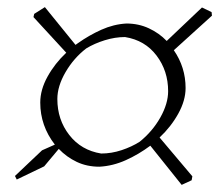

<svg xmlns="http://www.w3.org/2000/svg" viewBox="-20 -579 615 539"><path d="M27 -75 22 -85 98 -157 134 -173Q93 -226 93 -291Q93 -327 113.5 -364Q134 -401 166 -431L74 -531L76 -540L106 -559L192 -453Q196 -456 199 -458Q230 -480 264.5 -495.5Q299 -511 335 -513Q369 -513 398 -499.5Q427 -486 448 -464L547 -558L574 -545L575 -535L468 -438Q501 -390 501 -332Q501 -297 480.5 -260Q460 -223 428 -193L520 -84L518 -73L490 -60L402 -170Q370 -146 333.5 -129.5Q297 -113 259 -111Q224 -111 195.5 -124.5Q167 -138 145 -161L104 -112ZM264 -148Q293 -148 321.5 -157.5Q350 -167 372 -181Q408 -210 430 -249Q452 -288 452 -323Q452 -380 419.5 -423Q387 -466 331 -475Q303 -475 274 -466Q245 -457 222 -443Q187 -416 164 -376.5Q141 -337 141 -301Q141 -243 174.5 -200Q208 -157 264 -148Z"/></svg>

Font: Labrada Lght
Style: Italic
Weight: 300
Italic angle: -7°
Designer: Mercedes Jáuregui
Foundry: Omnibus-Type Team
Version: Version 1.000; ttfautohint (v1.8.4.7-5d5b)